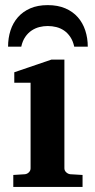

<svg xmlns="http://www.w3.org/2000/svg" viewBox="-20 -734 373 754"><path d="M32.2 0V-46.9L78.1 -49.8Q86.9 -50.8 93.5 -57.4Q100.1 -64 100.1 -73.2V-409.2H36.1V-450.2L182.1 -500H232.9V-73.2Q232.9 -64 240 -57.4Q247.1 -50.8 255.9 -49.8L304.2 -46.9V0ZM271.5 -550.8Q266.6 -573.2 256.1 -588.9Q245.6 -604.5 231.7 -614Q217.8 -623.5 201.2 -627.7Q184.6 -631.8 167.5 -631.8Q150.9 -631.8 134.5 -627.7Q118.2 -623.5 104 -614Q89.8 -604.5 79.1 -588.9Q68.4 -573.2 63.5 -550.8H11.7Q11.7 -584.5 21.2 -614.3Q30.8 -644 50.3 -666.3Q69.8 -688.5 98.9 -701.2Q127.9 -713.9 167.5 -713.9Q207 -713.9 236.6 -701.2Q266.1 -688.5 285.6 -666.3Q305.2 -644 314.9 -614.3Q324.7 -584.5 324.7 -550.8Z"/></svg>

Font: Charis SIL Viet
Style: Bold
Weight: 700
Foundry: SIL International
Version: Version 5.000